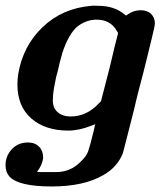

<svg xmlns="http://www.w3.org/2000/svg" viewBox="-20 -472 585 694"><path d="M43 -166Q43 -186 46 -205Q63 -306 134 -374Q205 -442 310 -451Q314 -452 335 -451Q392 -451 429 -421Q434 -416 436 -416Q438 -417 439 -418L442 -420Q463 -435 488 -435Q512 -435 526 -422Q540 -408 540 -386Q540 -380 528 -331Q524 -313 514 -273.5Q504 -234 499 -213Q493 -191 481.5 -146Q470 -101 465 -78Q457 -47 436 36L424 82Q404 132 355 160Q284 202 167 202Q47 202 14 166Q0 150 0 125Q0 92 23 67Q46 43 81 43Q106 43 121 58Q136 73 136 99Q133 124 114 149L123 150H183Q234 150 270 114Q292 94 299 74Q299 73 300 70Q301 67 303 60.5Q305 54 307 47Q315 15 319 0L324 -23Q319 -21 311 -18Q266 0 227 0Q143 0 93 -44Q43 -88 43 -166ZM189 -66Q206 -51 235 -51Q293 -51 337 -98L345 -106Q369 -199 377 -230Q396 -312 407 -353L403 -359Q380 -401 329 -401Q294 -401 262 -378Q229 -352 205 -280Q205 -279 203.5 -273.5Q202 -268 199.5 -259.5Q197 -251 195 -242Q188 -210 183 -194Q181 -186 175 -153Q171 -130 171 -109Q171 -81 189 -66Z"/></svg>

Font: KaTeX_Math
Style: Bold Italic
Weight: 700
Version: Version